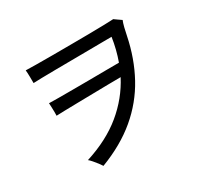

<svg xmlns="http://www.w3.org/2000/svg" viewBox="-157 -974 1314 1235"><g transform="rotate(-30 500.0 -356.0)"><path d="M283 37Q277 27 264.5 10.5Q252 -6 238 -22Q224 -38 215 -45Q379 -97 489.5 -188Q600 -279 664 -402Q622 -402 567 -401Q512 -400 453 -399Q394 -398 340 -397Q286 -396 244.5 -395Q203 -394 183 -393Q184 -403 183.5 -420.5Q183 -438 182.5 -457Q182 -476 181 -487Q204 -486 250.5 -486Q297 -486 356.5 -486Q416 -486 479.5 -486.5Q543 -487 600.5 -487.5Q658 -488 701 -488Q730 -568 743 -656Q720 -656 674.5 -655.5Q629 -655 570 -654.5Q511 -654 448 -653.5Q385 -653 327 -652.5Q269 -652 224.5 -651Q180 -650 160 -649Q160 -667 159.5 -697.5Q159 -728 157 -745Q182 -744 234 -743.5Q286 -743 353.5 -743Q421 -743 493 -743.5Q565 -744 630 -744.5Q695 -745 743 -746.5Q791 -748 809 -749Q817 -744 833 -732Q849 -720 859 -714Q852 -698 844.5 -668.5Q837 -639 832 -612Q801 -460 733 -335.5Q665 -211 554 -117.5Q443 -24 283 37Z"/></g></svg>

Font: Zen Kaku Gothic Antique Medium
Style: Regular
Weight: 500
Designer: Yoshimichi Ohira
Foundry: Positype
Version: Version 1.002